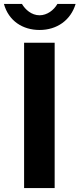

<svg xmlns="http://www.w3.org/2000/svg" viewBox="-48 -960 406 980"><path d="M75 0H231V-742H75ZM245 -940C227 -908 192 -882 154 -882C113 -882 81 -911 64 -940H-28C-4 -853 68 -807 154 -807C243 -807 313 -857 338 -940Z"/></svg>

Font: Cheyenne Sans
Style: Bold
Weight: 700
Designer: The Public Sans project authors (U.S. Web Design System), Libre Franklin designed by Pablo Impallari and Rodrigo Fuenzal
Foundry: The Cheyenne Sans Project Authors
Version: Version 2.007